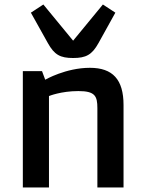

<svg xmlns="http://www.w3.org/2000/svg" viewBox="-20 -830 647 850"><path d="M81.1 0H196.8V-404.8C196.8 -404.8 250 -426.8 327.1 -426.8C400.9 -426.8 411.1 -404.8 411.1 -351.1V0H526.9V-365.2C526.9 -478 479 -529.8 377.9 -529.8C271 -529.8 180.2 -477.1 180.2 -477.1L166 -515.1H81.1ZM303.7 -573.2C360.8 -573.2 387.2 -587.4 416 -639.2L490.7 -773.9L435.5 -810.1L303.7 -649.9L171.9 -810.1L116.7 -773.9L191.9 -639.2C220.7 -587.4 246.6 -573.2 303.7 -573.2Z"/></svg>

Font: Doppio One
Style: Regular
Weight: 400
Designer: Szymon Celej
Foundry: Sorkin Type Co
Version: Version 1.002